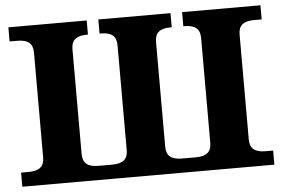

<svg xmlns="http://www.w3.org/2000/svg" viewBox="-50 -770 1237 840"><g transform="rotate(-5 568.5 -350.0)"><path d="M286 -120V-580C286 -620 307 -638 355 -638H359V-700H15V-638H48C96 -638 117 -620 117 -580V-120C117 -80 96 -62 48 -62H15V0H1122V-62H1089C1041 -62 1020 -80 1020 -120V-580C1020 -620 1041 -638 1089 -638H1122V-700H778V-638H782C830 -638 851 -620 851 -580V-120C851 -80 830 -62 782 -62H722C674 -62 653 -80 653 -120V-580C653 -620 674 -638 722 -638H727V-700H410V-638H415C463 -638 484 -620 484 -580V-120C484 -80 463 -62 415 -62H355C307 -62 286 -80 286 -120Z"/></g></svg>

Font: LT Superior Serif ExtraBold
Style: Regular
Weight: 800
Designer: Daniel Lyons
Foundry: LyonsType
Version: Version 2.120;FEAKit 1.0